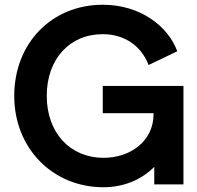

<svg xmlns="http://www.w3.org/2000/svg" viewBox="-20 -777 829 809"><path d="M416 12C495 12 573 -16 630 -74V0H753V-415H413V-300H627V-296C627 -182 529 -112 416 -112C276 -112 177 -217 177 -373C177 -528 273 -633 413 -633C508 -633 577 -580 606 -503L727 -561C688 -667 571 -757 413 -757C198 -757 40 -595 40 -373C40 -151 203 12 416 12Z"/></svg>

Font: Mluvka
Style: Bold
Weight: 700
Designer: Modified by Jiří Krblich, Original typeface by Gumpita Rahayu
Foundry: Gumpita Rahayu & Jiří Krblich
Version: Version 2.000;Glyphs 3.1.1 (3134)